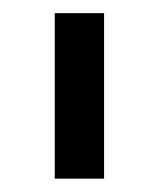

<svg xmlns="http://www.w3.org/2000/svg" viewBox="-20 -695 242 292"><path d="M63.3 -423.3V-675H138.3V-423.3Z"/></svg>

Font: Funnel Display
Style: Regular
Weight: 400
Designer: NORD ID, Kristian Moeller
Foundry: Dicotype
Version: Version 1.000